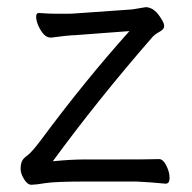

<svg xmlns="http://www.w3.org/2000/svg" viewBox="-20 -501 530 531"><path d="M291 -60Q403 -60 419 -61H420Q431 -61 440 -43Q449 -25 449 -9Q449 7 438 7Q397 3 357 1H222Q132 1 105 5.5Q78 10 67 10Q56 10 46.5 -5.5Q37 -21 37 -33.5Q37 -46 40.5 -54.5Q44 -63 55.5 -71Q67 -79 92 -112Q215 -278 338 -415L191 -404Q164 -403 122 -397H120Q101 -397 86 -430Q80 -444 80 -454.5Q80 -465 87 -465H89Q115 -463 136 -463H168Q180 -463 190 -464L346 -475L382 -481H386Q408 -479 426 -449Q434 -437 434 -428.5Q434 -420 421 -413Q408 -406 402 -399Q252 -227 126 -55Q176 -60 214 -60Z"/></svg>

Font: ToneOZ-Pinyin-WenKai-Regular
Style: Regular
Weight: 400
Designer: Fontworks Inc.
Foundry: ToneOZ
Version: Version 0.240331